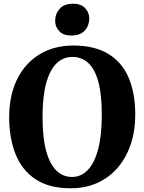

<svg xmlns="http://www.w3.org/2000/svg" viewBox="-20 -996 772 1027"><path d="M361.5 11Q245.5 12 172 -36Q98.5 -84 63.8 -170Q29 -256 29 -369Q29 -456.5 53.2 -527.2Q77.5 -598 122.8 -648.2Q168 -698.5 231.2 -725.5Q294.5 -752.5 373 -752.5Q488.5 -752 561.5 -706.5Q634.5 -661 669 -578.2Q703.5 -495.5 703.5 -383.5Q703.5 -296 679.2 -224Q655 -152 610 -99.5Q565 -47 502 -18.2Q439 10.5 361.5 11ZM365 -49.5Q414.5 -49.5 450.2 -87.2Q486 -125 505.2 -199.2Q524.5 -273.5 524.5 -382.5Q524.5 -490.5 506 -558.5Q487.5 -626.5 452.2 -659Q417 -691.5 367 -691.5Q317.5 -691.5 281.8 -656.5Q246 -621.5 226.8 -550Q207.5 -478.5 207.5 -369.5Q207.5 -262 226.2 -191.2Q245 -120.5 280.2 -85Q315.5 -49.5 365 -49.5ZM361 -806Q318 -806 296.5 -829.8Q275 -853.5 275 -884Q275 -921.5 298.8 -948.8Q322.5 -976 370.5 -976H371.5Q414.5 -976 436 -952Q457.5 -928 457.5 -897.5Q457.5 -860 433.8 -833Q410 -806 362 -806Z"/></svg>

Font: Merriweather 28pt ExtraBold
Style: Regular
Weight: 800
Version: Version 2.100